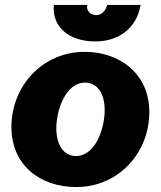

<svg xmlns="http://www.w3.org/2000/svg" viewBox="-20 -741 648 774"><path d="M287 13C460 13 582 -127 582 -289C582 -445 461 -532 322 -532C149 -532 26 -392 26 -229C26 -76 141 13 287 13ZM286 -112C237 -112 207 -157 207 -224C207 -294 243 -408 323 -408C373 -408 402 -363 402 -297C402 -223 365 -112 286 -112ZM364 -574C457 -574 530 -625 547 -721H412C406 -697 389 -680 368 -680C345 -680 326 -698 332 -721H197C189 -637 253 -574 364 -574Z"/></svg>

Font: Fixel Text 20240404 ExtraBold
Style: Italic
Weight: 800
Width: 4
Italic angle: -10°
Designer: AlfaBravo + MacPaw
Foundry: Kyrylo Tkachov, Marchela Mozhyna, Serhii Makarenko, Maria Weinstein, Zakhar Kryvoshyya
Version: Version 1.211;Glyphs 3.2 (3225)